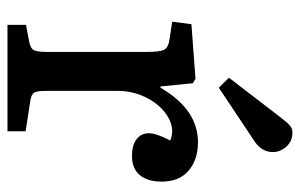

<svg xmlns="http://www.w3.org/2000/svg" viewBox="-168 -654 822 527"><g transform="rotate(90 243.5 -391.0)"><path d="M221.2 -580.1 193.8 -607.9 305.2 -752.9Q317.9 -769.5 325.9 -775.9Q334 -782.2 344.2 -782.2Q368.2 -782.2 383.1 -765.4Q397.9 -748.5 397.9 -728Q397.9 -695.3 361.8 -673.8ZM48.8 0V-50.8L97.2 -60.1Q114.3 -63.5 118.7 -73.7Q123 -84 123 -107.9V-382.8Q123 -418 117.2 -429.7Q111.3 -441.4 88.9 -444.8L40 -452.1L46.9 -504.9L196.8 -516.1L209 -508.8L217.8 -419.9H221.2Q280.8 -522.9 371.1 -522.9Q418.5 -522.9 448.7 -497.3Q479 -471.7 479 -422.9Q479 -384.8 461.2 -363.3Q443.4 -341.8 408.2 -341.8Q378.4 -341.8 362.3 -354.5Q346.2 -367.2 346.2 -388.2Q346.2 -408.7 366.2 -446.8Q335.4 -459.5 303.5 -441.7Q271.5 -423.8 250.7 -385.5Q230 -347.2 230 -303.2V-106Q230 -83 234.1 -74.5Q238.3 -65.9 254.9 -63L340.8 -49.8V0Z"/></g></svg>

Font: Literata Book Medium
Style: Regular
Weight: 500
Designer: Latin by Veronika Burian and Jose Scaglione. Greek by Irene Vlachou. Cyrillic by Vera Evstafieva
Foundry: TypeTogether
Version: Version 2.003;PS 002.003;hotconv 1.0.88;makeotf.lib2.5.64775